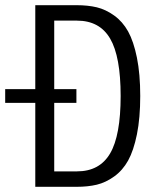

<svg xmlns="http://www.w3.org/2000/svg" viewBox="-45 -720 635 740"><path d="M91 0V-323.5H-25V-376.5H91V-700H250Q294 -700 328.2 -691.8Q362.5 -683.5 395 -660.2Q427.5 -637 448.8 -598.8Q470 -560.5 482.8 -497.5Q495.5 -434.5 495.5 -350Q495.5 -265.5 482.8 -202.5Q470 -139.5 448.8 -101.2Q427.5 -63 395 -39.8Q362.5 -16.5 328.2 -8.2Q294 0 250 0ZM164 -59.5H251.5Q339 -59.5 379.5 -128.8Q420 -198 420 -350Q420 -502 379.5 -571.2Q339 -640.5 251.5 -640.5H164V-376.5H249.5V-323.5H164Z"/></svg>

Font: League Mono Narrow Light
Style: Regular
Weight: 300
Width: 3
Designer: Tyler Finck
Foundry: The League of Moveable Type / Tyler Finck
Version: Version 2.210